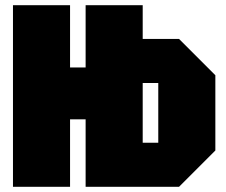

<svg xmlns="http://www.w3.org/2000/svg" viewBox="-20 -720 870 740"><path d="M30 0V-700H250V-460H310V-700H530V-570H670L810 -430V-140L670 0H310V-260H250V0ZM590 -400H530V-170H590Z"/></svg>

Font: Tektur Condensed Black
Style: Regular
Weight: 900
Width: 3
Designer: Adam Jagosz
Foundry: Adam Jagosz
Version: Version 1.005;gftools[0.9.30]